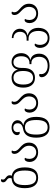

<svg xmlns="http://www.w3.org/2000/svg" viewBox="1468 -2278 1062 4037"><g transform="rotate(-90 1998.5 -260.0)"><path d="M321 -543C328 -555 332 -570 332 -587C332 -630 305 -650 281 -669C260 -684 241 -699 241 -725C241 -737 244 -750 250 -762C244 -767 236 -771 225 -771C199 -771 183 -749 183 -723C183 -685 208 -666 232 -649C253 -633 273 -616 273 -587C273 -571 271 -557 265 -545C130 -539 60 -452 60 -268C60 -79 142 11 277 11C421 11 497 -79 497 -268C497 -441 432 -527 321 -543ZM278 -29C169 -29 125 -113 125 -268C125 -428 168 -507 280 -507C387 -507 431 -430 431 -268C431 -117 391 -29 278 -29Z M813 11C928 11 1018 -59 1018 -179C1018 -282 959 -330 909 -375C871 -409 838 -440 838 -490C838 -510 843 -526 853 -538C847 -543 837 -547 824 -547C798 -547 781 -523 781 -490C781 -422 823 -385 865 -345C908 -303 952 -260 952 -179C952 -87 895 -29 813 -29C737 -29 676 -81 676 -173C676 -210 682 -237 699 -264C690 -271 681 -273 673 -273C636 -273 611 -224 611 -170C611 -58 699 11 813 11Z M1339 251C1483 251 1559 161 1559 -28C1559 -196 1494 -282 1384 -299V-301C1457 -323 1489 -374 1489 -420C1489 -490 1429 -547 1332 -547C1243 -547 1175 -496 1175 -433C1175 -394 1200 -375 1222 -375C1231 -375 1240 -377 1247 -379C1242 -393 1238 -407 1238 -427C1238 -478 1276 -511 1332 -511C1386 -511 1425 -478 1425 -418C1425 -363 1395 -321 1305 -305C1185 -283 1122 -200 1122 -28C1122 161 1204 251 1339 251ZM1340 211C1231 211 1187 126 1187 -30C1187 -188 1230 -266 1342 -266C1449 -266 1493 -188 1493 -28C1493 123 1453 211 1340 211Z M1850 11C1965 11 2055 -59 2055 -179C2055 -282 1996 -330 1946 -375C1908 -409 1875 -440 1875 -490C1875 -510 1880 -526 1890 -538C1884 -543 1874 -547 1861 -547C1835 -547 1818 -523 1818 -490C1818 -422 1860 -385 1902 -345C1945 -303 1989 -260 1989 -179C1989 -87 1932 -29 1850 -29C1774 -29 1713 -81 1713 -173C1713 -210 1719 -237 1736 -264C1727 -271 1718 -273 1710 -273C1673 -273 1648 -224 1648 -170C1648 -58 1736 11 1850 11Z M2635 251C2790 251 2888 165 2888 34C2888 -63 2843 -134 2759 -149V-153C2843 -176 2899 -241 2899 -346C2899 -454 2833 -547 2712 -547C2630 -547 2572 -496 2555 -418H2552C2535 -496 2466 -547 2383 -547C2244 -547 2174 -454 2174 -299C2174 -150 2248 -55 2380 -55C2518 -55 2588 -147 2588 -300V-333C2588 -446 2629 -508 2708 -508C2795 -508 2834 -437 2834 -342C2834 -232 2779 -171 2693 -171H2668V-130H2695C2777 -130 2822 -62 2822 34C2822 135 2763 212 2635 212C2521 212 2458 152 2458 76C2458 65 2459 53 2462 41C2454 36 2444 33 2435 33C2413 33 2393 50 2393 86C2393 170 2483 251 2635 251ZM2381 -95C2280 -95 2239 -179 2239 -299C2239 -425 2279 -507 2383 -507C2490 -507 2524 -423 2524 -300C2524 -197 2492 -95 2381 -95Z M3218 251C3344 251 3431 165 3431 14C3431 -117 3356 -189 3272 -208V-212C3356 -228 3412 -284 3412 -375C3412 -468 3334 -542 3216 -542V-507C3293 -507 3348 -453 3348 -371C3348 -280 3293 -231 3207 -231H3161V-190H3209C3302 -190 3366 -116 3366 14C3366 135 3317 212 3218 212C3120 212 3073 136 3073 52C3073 11 3082 -25 3101 -54C3092 -59 3083 -62 3075 -62C3042 -62 3009 -15 3009 47C3009 165 3088 251 3218 251Z M3733 11C3848 11 3938 -59 3938 -179C3938 -282 3879 -330 3829 -375C3791 -409 3758 -440 3758 -490C3758 -510 3763 -526 3773 -538C3767 -543 3757 -547 3744 -547C3718 -547 3701 -523 3701 -490C3701 -422 3743 -385 3785 -345C3828 -303 3872 -260 3872 -179C3872 -87 3815 -29 3733 -29C3657 -29 3596 -81 3596 -173C3596 -210 3602 -237 3619 -264C3610 -271 3601 -273 3593 -273C3556 -273 3531 -224 3531 -170C3531 -58 3619 11 3733 11Z"/></g></svg>

Font: Noto Serif Georgian Light
Style: Regular
Weight: 300
Designer: Monotype Design Team, Akaki Razmadze
Foundry: Google LLC
Version: Version 2.003